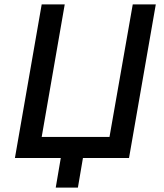

<svg xmlns="http://www.w3.org/2000/svg" viewBox="-20 -720 746 875"><path d="M690 -700H585L479 -96H170L275 -700H170L48 0H257L234 135H335L358 0H568Z"/></svg>

Font: Fixel Display 20240404 Medium
Style: Italic
Weight: 500
Italic angle: -10°
Designer: AlfaBravo + MacPaw
Foundry: Kyrylo Tkachov, Marchela Mozhyna, Serhii Makarenko, Maria Weinstein, Zakhar Kryvoshyya
Version: Version 1.211;Glyphs 3.2 (3225)